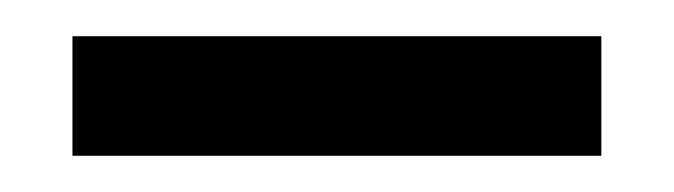

<svg xmlns="http://www.w3.org/2000/svg" viewBox="-20 -786 372 106"><path d="M20 -766H312V-700H20Z"/></svg>

Font: El Messiri
Style: Bold
Weight: 700
Designer: Mohamed Gaber
Foundry: Kief Type Foundry
Version: Version 2.020; ttfautohint (v1.8.3)